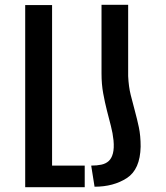

<svg xmlns="http://www.w3.org/2000/svg" viewBox="-20 -553 691 800"><path d="M453 32Q450 2 442 -28.5Q434 -59 425.5 -92.5Q417 -126 410 -164Q403 -202 403 -247V-533H514V-236Q516 -192 524.5 -158Q533 -124 542 -91Q551 -58 558.5 -23Q566 12 566 58Q564 153 508.5 189Q453 225 374 225L360 137Q384 137 402.5 133Q421 129 433 118Q445 107 450.5 86Q456 65 453 32ZM333 137V227H85V-532H197V137Z"/></svg>

Font: Montserrat_am3
Style: Regular
Weight: 400
Designer: Julieta Ulanovsky
Foundry: Julieta Ulanovsky, Armenina letters added by Vahan Hovhannisyan
Version: Version 2.001